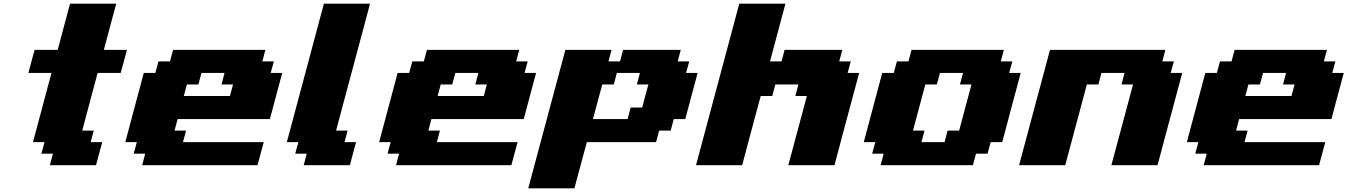

<svg xmlns="http://www.w3.org/2000/svg" viewBox="-20 -895 7299 1040"><path d="M250 0H500Q505.9 -21 516.8 -62.5Q527.8 -104 533.7 -125H471.2L487.8 -187.5H425.3L508.8 -500H633.8Q639.6 -520.5 650.9 -562.3Q662.1 -604 667.5 -625H542.5Q553.7 -667 575.9 -750Q598.1 -833 609.4 -875H359.4Q348.1 -833 325.9 -750Q303.7 -667 292.5 -625H167.5Q161.6 -604 150.4 -562.3Q139.2 -520.5 133.8 -500H258.8Q242.2 -437.5 208.7 -312.5Q175.3 -187.5 158.7 -125H221.2L204.1 -62.5H266.6Z M750 0H1375Q1380.4 -21 1391.6 -62.5Q1402.8 -104 1408.7 -125H971.2L987.8 -187.5H925.3L941.9 -250H1441.9Q1453.1 -292 1475.3 -375.2Q1497.6 -458.5 1508.8 -500H1446.3L1463.4 -562.5H1400.9L1417.5 -625H917.5L900.9 -562.5H838.4L821.3 -500H758.8Q742.2 -437.5 708.7 -312.5Q675.3 -187.5 658.7 -125H721.2L704.1 -62.5H766.6ZM1225.6 -375H975.6L992.2 -437.5H1054.7L1071.3 -500H1196.3L1179.7 -437.5H1242.2Z M1625 0H1875Q1880.4 -21 1891.6 -62.5Q1902.8 -104 1908.7 -125H1846.2L1862.8 -187.5H1800.3L1984.4 -875H1734.4L1533.7 -125H1596.2L1579.1 -62.5H1641.6Z M2125 0H2750Q2755.4 -21 2766.6 -62.5Q2777.8 -104 2783.7 -125H2346.2L2362.8 -187.5H2300.3L2316.9 -250H2816.9Q2828.1 -292 2850.3 -375.2Q2872.6 -458.5 2883.8 -500H2821.3L2838.4 -562.5H2775.9L2792.5 -625H2292.5L2275.9 -562.5H2213.4L2196.3 -500H2133.8Q2117.2 -437.5 2083.7 -312.5Q2050.3 -187.5 2033.7 -125H2096.2L2079.1 -62.5H2141.6ZM2600.6 -375H2350.6L2367.2 -437.5H2429.7L2446.3 -500H2571.3L2554.7 -437.5H2617.2Z M2841.3 125H3091.3Q3102.5 83 3125 0Q3147.5 -83 3158.7 -125H3533.7L3550.3 -187.5H3612.8L3629.4 -250H3691.9Q3703.1 -292 3725.3 -375.2Q3747.6 -458.5 3758.8 -500H3696.3L3713.4 -562.5H3650.9L3667.5 -625H3355L3338.4 -562.5H3275.9L3292.5 -625H3042.5Q3008.8 -500 2941.9 -250Q2875 0 2841.3 125ZM3379.4 -250H3191.9L3242.2 -437.5H3304.7L3321.3 -500H3446.3L3429.7 -437.5H3492.2Q3486.3 -417 3475.1 -375Q3463.9 -333 3458.5 -312.5H3396Z M4250 0H4500Q4522 -83 4566.7 -250Q4611.3 -417 4633.8 -500H4571.3L4588.4 -562.5H4525.9L4542.5 -625H4230L4213.4 -562.5H4150.9L4234.4 -875H3984.4Q3945.3 -729 3867.2 -437.5Q3789.1 -146 3750 0H4000Q4016.6 -62.5 4050 -187.5Q4083.5 -312.5 4100.6 -375H4163.1L4179.7 -437.5H4304.7L4288.1 -375H4350.6Q4334 -312.5 4300.3 -187.5Q4266.6 -62.5 4250 0Z M4750 0H5250L5266.6 -62.5H5329.1L5346.2 -125H5408.7Q5425.8 -187.5 5458.7 -312.5Q5491.7 -437.5 5508.8 -500H5446.3L5463.4 -562.5H5400.9L5417.5 -625H4917.5L4900.9 -562.5H4838.4L4821.3 -500H4758.8Q4742.2 -437.5 4708.7 -312.5Q4675.3 -187.5 4658.7 -125H4721.2L4704.1 -62.5H4766.6ZM5096.2 -125H4971.2L4987.8 -187.5H4925.3Q4936.5 -229 4958.7 -312.3Q4981 -395.5 4992.2 -437.5H5054.7L5071.3 -500H5196.3L5179.7 -437.5H5242.2Q5231 -396 5208.7 -312.5Q5186.5 -229 5175.3 -187.5H5112.8Z M6000 0H6250Q6272 -83 6316.7 -250Q6361.3 -417 6383.8 -500H6321.3L6338.4 -562.5H6275.9L6292.5 -625H5667.5Q5639.6 -520.5 5583.7 -312.3Q5527.8 -104 5500 0H5750L5867.2 -437.5H5929.7L5946.3 -500H6071.3L6054.7 -437.5H6117.2Z M6500 0H7125Q7130.4 -21 7141.6 -62.5Q7152.8 -104 7158.7 -125H6721.2L6737.8 -187.5H6675.3L6691.9 -250H7191.9Q7203.1 -292 7225.3 -375.2Q7247.6 -458.5 7258.8 -500H7196.3L7213.4 -562.5H7150.9L7167.5 -625H6667.5L6650.9 -562.5H6588.4L6571.3 -500H6508.8Q6492.2 -437.5 6458.7 -312.5Q6425.3 -187.5 6408.7 -125H6471.2L6454.1 -62.5H6516.6ZM6975.6 -375H6725.6L6742.2 -437.5H6804.7L6821.3 -500H6946.3L6929.7 -437.5H6992.2Z"/></svg>

Font: Faithful 32x
Style: BoldOblique
Weight: 400
Foundry: Faithful Resource Pack
Version: Version 1.0; January 27, 2023